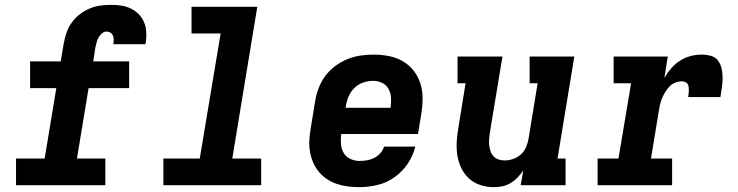

<svg xmlns="http://www.w3.org/2000/svg" viewBox="-20 -763 3040 791"><path d="M46 0V-110H164L212 -400H104V-510H230L243 -586Q247 -608 254.5 -629.5Q262 -651 276 -670.5Q290 -690 309 -704.5Q328 -719 349.5 -728Q371 -737 393.5 -740Q416 -743 438 -743Q459 -743 479.5 -740Q500 -737 518.5 -728Q537 -719 551 -705Q565 -691 573 -672.5Q581 -654 582.5 -633Q584 -612 581 -591Q580 -588 579.5 -586Q579 -584 579 -581H447Q447 -582 447 -582.5Q447 -583 447 -584Q449 -592 448.5 -601Q448 -610 445 -617Q442 -624 435 -628.5Q428 -633 419 -633Q409 -633 400 -625.5Q391 -618 386 -608.5Q381 -599 378 -588.5Q375 -578 373 -568L364 -510H512V-400H345L297 -110H414V0Z M653 0V-110H803L889 -625H769V-735H1040L937 -110H1056V0Z M1461 8Q1437 8 1413 5Q1389 2 1367 -5.5Q1345 -13 1326.5 -25.5Q1308 -38 1293.5 -55.5Q1279 -73 1270 -94Q1261 -115 1257 -138.5Q1253 -162 1254.5 -186Q1256 -210 1260 -234L1278 -344Q1282 -371 1292 -398Q1302 -425 1319 -448.5Q1336 -472 1360 -490Q1384 -508 1410.5 -519Q1437 -530 1464.5 -534Q1492 -538 1519 -538Q1551 -538 1582 -532Q1613 -526 1639 -511Q1665 -496 1683.5 -472.5Q1702 -449 1711.5 -420Q1721 -391 1721 -359.5Q1721 -328 1716 -296L1702 -211H1386Q1383 -191 1384.5 -170.5Q1386 -150 1395.5 -133.5Q1405 -117 1423 -108.5Q1441 -100 1461 -100Q1476 -100 1491.5 -102.5Q1507 -105 1521 -112Q1535 -119 1546.5 -131.5Q1558 -144 1562 -159H1691Q1682 -122 1660 -89Q1638 -56 1605.5 -33Q1573 -10 1535.5 -1Q1498 8 1461 8ZM1404 -319H1589Q1592 -339 1591 -359Q1590 -379 1581 -396Q1572 -413 1554.5 -421.5Q1537 -430 1517 -430Q1497 -430 1476.5 -423Q1456 -416 1440.5 -401Q1425 -386 1416.5 -366.5Q1408 -347 1405 -326Z M2014 8Q1986 8 1959.5 -0.5Q1933 -9 1913 -27Q1893 -45 1881 -69.5Q1869 -94 1864.5 -121Q1860 -148 1861.5 -177Q1863 -206 1868 -234L1898 -420H1865V-530H2050L1998 -216Q1996 -203 1995 -190Q1994 -177 1995.5 -164.5Q1997 -152 2001 -140Q2005 -128 2013.5 -119Q2022 -110 2034 -106Q2046 -102 2059 -102Q2076 -102 2093.5 -108Q2111 -114 2125 -126Q2139 -138 2146.5 -155Q2154 -172 2157 -189L2195 -420H2162V-530H2346L2277 -110H2310V0H2125L2136 -61Q2125 -45 2112 -31.5Q2099 -18 2083 -8.5Q2067 1 2049.5 4.5Q2032 8 2014 8Z M2442 0V-110H2528L2580 -420H2508V-530H2731L2717 -442Q2729 -463 2745 -481.5Q2761 -500 2781.5 -513Q2802 -526 2824.5 -532Q2847 -538 2870 -538Q2890 -538 2908.5 -533Q2927 -528 2938 -513.5Q2949 -499 2953 -480Q2957 -461 2957 -441.5Q2957 -422 2954 -402.5Q2951 -383 2948 -363H2815Q2816 -370 2817 -377Q2818 -384 2818 -391.5Q2818 -399 2817 -405.5Q2816 -412 2812.5 -417.5Q2809 -423 2802.5 -425.5Q2796 -428 2789 -428Q2775 -428 2761.5 -422.5Q2748 -417 2738 -406.5Q2728 -396 2720.5 -383.5Q2713 -371 2707.5 -358Q2702 -345 2699 -331.5Q2696 -318 2694 -305L2662 -110H2749V0Z"/></svg>

Font: Iosevka Curly Slab XBdExObl
Style: Regular
Weight: 800
Width: 7
Italic angle: -9°
Monospace: yes
Designer: Belleve Invis
Foundry: Belleve Invis
Version: Version 11.1.0; ttfautohint (v1.8.3)